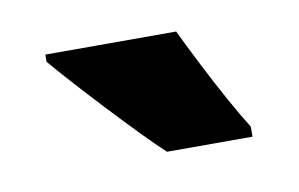

<svg xmlns="http://www.w3.org/2000/svg" viewBox="-34 -817 409 263"><g transform="rotate(-10 170.0 -686.0)"><path d="M222 -766Q231 -747 246 -717.5Q261 -688 276 -661Q291 -634 300 -620V-606H181Q169 -617 149.5 -637Q130 -657 108.5 -680Q87 -703 68.5 -723.5Q50 -744 40 -756V-766Z"/></g></svg>

Font: Noto Sans Khmer UI ExtraCondensed Black
Style: Regular
Weight: 900
Width: 2
Designer: Danh Hong and the Monotype Design Team
Foundry: Monotype Imaging Inc.
Version: Version 2.002; ttfautohint (v1.8.4.7-5d5b)